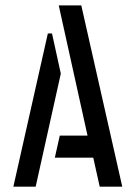

<svg xmlns="http://www.w3.org/2000/svg" viewBox="-20 -703 505 723"><path d="M30.3 0 160.2 -577.1H175.8L209 -425.8L114.3 0ZM186.5 -109.4 205.1 -192.4H309.6L201.2 -682.6H286.1L440.4 0H355.5L331.1 -109.4Z"/></svg>

Font: Post No Bills Colombo SemiBold
Style: Regular
Weight: 600
Designer: Kosala Senevirathne, Siva Puranthara, Lasantha Premarathna, Tharique Azeez
Foundry: Mooniak
Version: Version 1.220 ; ttfautohint (v1.6)